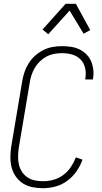

<svg xmlns="http://www.w3.org/2000/svg" viewBox="-20 -987 540 1015"><path d="M207 8Q179 8 151.5 2.5Q124 -3 102 -17Q80 -31 64.5 -52.5Q49 -74 42 -100Q35 -126 35 -154Q35 -182 39 -210L97 -555Q101 -580 109 -604.5Q117 -629 131 -651.5Q145 -674 165 -692Q185 -710 208.5 -722Q232 -734 257.5 -738.5Q283 -743 307 -743Q332 -743 355.5 -739.5Q379 -736 399 -726.5Q419 -717 435.5 -701Q452 -685 461 -664.5Q470 -644 473 -620.5Q476 -597 472 -573L471 -567H431V-572Q436 -600 430 -627Q424 -654 406 -672.5Q388 -691 362 -698.5Q336 -706 307 -706Q287 -706 266 -702Q245 -698 226 -688Q207 -678 191 -662.5Q175 -647 164 -628.5Q153 -610 146.5 -590Q140 -570 137 -549L79 -204Q76 -182 75.5 -160Q75 -138 80 -117Q85 -96 96.5 -78.5Q108 -61 125 -49.5Q142 -38 163.5 -33.5Q185 -29 208 -29Q235 -29 262.5 -36.5Q290 -44 314 -61.5Q338 -79 354.5 -104Q371 -129 381 -155L416 -143Q405 -111 384.5 -81.5Q364 -52 335.5 -31Q307 -10 273.5 -1Q240 8 207 8ZM235 -806 205 -831 327 -967H381L457 -828L422 -809L348 -931Z"/></svg>

Font: Iosevka SS18 Extralight
Style: Italic
Weight: 200
Italic angle: -9°
Monospace: yes
Designer: Belleve Invis
Foundry: Belleve Invis
Version: Version 25.1.1; ttfautohint (v1.8.4)